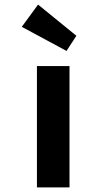

<svg xmlns="http://www.w3.org/2000/svg" viewBox="-20 -817 464 837"><path d="M141 0V-529H283V0ZM270 -595 75 -700 146 -797 313 -661Z"/></svg>

Font: Lexend Giga SemiBold
Style: Regular
Weight: 600
Designer: Bonnie Shaver-Troup, Thomas Jockin
Foundry: Lexend
Version: Version 1.007